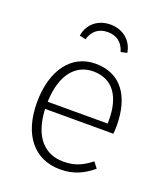

<svg xmlns="http://www.w3.org/2000/svg" viewBox="-137 -830 806 935"><g transform="rotate(20 265.5 -362.5)"><path d="M275 -736C209 -736 161 -695 152 -634L184 -627C197 -672 228 -697 275 -697C322 -697 353 -672 366 -627L398 -634C389 -695 340 -736 275 -736ZM471 -282C471 -433 405 -532 272 -532C147 -532 67 -425 67 -257C67 -89 150 11 284 11C353 11 403 -13 451 -53L428 -83C383 -48 345 -30 286 -30C192 -30 122 -93 115 -241H469C470 -251 471 -266 471 -282ZM426 -278H115C120 -428 189 -493 274 -493C378 -493 426 -414 426 -297Z"/></g></svg>

Font: Fira Sans ExtraLight
Style: Regular
Weight: 200
Designer: bBox Type GmbH & Carrois Corporate GbR & Edenspiekermann AG
Foundry: bBox Type GmbH & Carrois Corporate GbR & Edenspiekermann AG
Version: Version 4.300;PS 004.300;hotconv 1.0.88;makeotf.lib2.5.64775